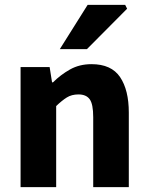

<svg xmlns="http://www.w3.org/2000/svg" viewBox="-20 -773 612 793"><path d="M65 0V-496H185L195 -433H199Q230 -464 269 -486Q308 -508 358 -508Q440 -508 476 -454.5Q512 -401 512 -308V0H365V-289Q365 -343 350.5 -363Q336 -383 304 -383Q276 -383 256 -370.5Q236 -358 212 -335V0ZM227 -570 342 -753H497L505 -737L339 -570Z"/></svg>

Font: Source Sans 3
Style: Bold
Weight: 700
Designer: Paul D. Hunt
Foundry: Adobe
Version: Version 3.052;hotconv 1.1.0;makeotfexe 2.6.0